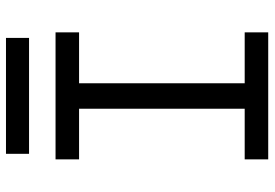

<svg xmlns="http://www.w3.org/2000/svg" viewBox="-154 -740 895 626"><g transform="rotate(-90 293.0 -427.5)"><path d="M85.9 0H500V-76.7H334V-616.7H500V-693.4H85.9V-616.7H251V-76.7H85.9ZM104 -779.8H481.9V-855H104Z"/></g></svg>

Font: Cascadia Mono PL SemiLight
Style: Regular
Weight: 350
Monospace: yes
Designer: Aaron Bell
Foundry: Saja Typeworks
Version: Version 2404.023